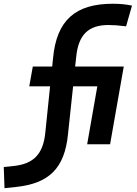

<svg xmlns="http://www.w3.org/2000/svg" viewBox="-118 -762 724 1014"><path d="M-94.2 231.9 -30.8 225.1C139.2 206.5 223.6 128.4 241.2 -54.2L268.1 -306.2H396L342.3 0H463.4L535.6 -410.6H278.8L284.2 -459C295.4 -578.1 348.1 -629.9 455.6 -629.9C481 -629.9 508.3 -627.9 547.9 -623L579.1 -732.4C545.4 -739.3 515.6 -742.2 478 -742.2C279.8 -742.2 180.7 -655.3 162.1 -454.1L157.7 -410.6H55.2L36.6 -306.2H146.5L121.6 -64.5C110.8 53.2 58.1 103 -43 114.3L-98.1 120.1Z"/></svg>

Font: Cascadia Mono SemiBold
Style: Italic
Weight: 600
Italic angle: -10°
Monospace: yes
Designer: Aaron Bell
Foundry: Saja Typeworks
Version: Version 2404.023